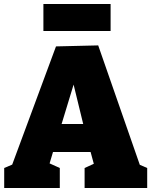

<svg xmlns="http://www.w3.org/2000/svg" viewBox="-20 -940 758 960"><path d="M471 -713 679 -116 716 -100V0H403V-100L449 -121L433 -180H245L228 -123L279 -100V0H1V-100L41 -117L260 -708ZM288 -320H396L348 -517ZM197 -920H533V-785H197Z"/></svg>

Font: Bitter Pro Black
Style: Regular
Weight: 900
Designer: Sol Matas, and Bitter project Authors
Foundry: Sol Matas
Version: Version 1.010